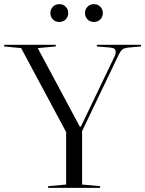

<svg xmlns="http://www.w3.org/2000/svg" viewBox="-46 -906 700 926"><path d="M634 -690V-682L578 -677Q554 -675 544.5 -667.5Q535 -660 524 -637L350 -274V-16L437 -8V0H186V-8L273 -16V-269L56 -674L-26 -682V-690H223V-682L136 -674L339 -295H344L508 -637Q512 -646 512 -656Q512 -666 505 -671Q498 -676 482 -677L421 -682V-690ZM240 -886Q259 -886 271 -873.5Q283 -861 283 -843Q283 -825 271 -812.5Q259 -800 240 -800Q221 -800 209 -812.5Q197 -825 197 -843Q197 -861 209 -873.5Q221 -886 240 -886ZM407 -886Q426 -886 438 -873.5Q450 -861 450 -843Q450 -825 438 -812.5Q426 -800 407 -800Q388 -800 376 -812.5Q364 -825 364 -843Q364 -861 376 -873.5Q388 -886 407 -886Z"/></svg>

Font: Libre Caslon Display
Style: Regular
Weight: 400
Designer: Pablo Impallari, Rodrigo Fuenzalida
Foundry: Pablo Impallari, Rodrigo Fuenzalida
Version: Version 1.100; ttfautohint (v1.6) -l 8 -r 50 -G 200 -x 14 -D